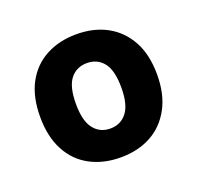

<svg xmlns="http://www.w3.org/2000/svg" viewBox="-70 -790 482 469"><g transform="rotate(-20 171.0 -556.0)"><path d="M171 -396Q126 -396 91.5 -414.5Q57 -433 38 -469Q19 -505 19 -556Q19 -608 38 -643.5Q57 -679 91.5 -697.5Q126 -716 171 -716Q216 -716 250 -697.5Q284 -679 303.5 -643.5Q323 -608 323 -556Q323 -505 303.5 -469Q284 -433 250 -414.5Q216 -396 171 -396ZM171 -471Q198 -471 214 -491.5Q230 -512 230 -556Q230 -601 214 -621Q198 -641 171 -641Q144 -641 128 -621Q112 -601 112 -556Q112 -512 128 -491.5Q144 -471 171 -471Z"/></g></svg>

Font: Nunito Sans 10pt SemiCondensed ExtraBold
Style: Regular
Weight: 800
Width: 4
Designer: Vernon Adams
Foundry: Vernon Adams
Version: Version 3.101;gftools[0.9.27]